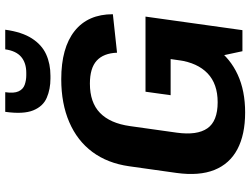

<svg xmlns="http://www.w3.org/2000/svg" viewBox="-134 -836 980 752"><g transform="rotate(-90 356.0 -460.0)"><path d="M291.5 10.1Q204.8 10.1 147.5 -20.2Q90.3 -50.6 66.4 -110.2Q42.5 -169.9 54.6 -258.1L80.9 -444.8Q92.9 -529 136.9 -588.2Q180.9 -647.4 253.6 -678.7Q326.3 -710.1 421.8 -710.1Q544.5 -710.1 610.4 -657.9Q676.3 -605.7 676.3 -507.9L525.6 -491.6Q523.6 -544.7 494.4 -571.3Q465.1 -597.9 404.5 -597.9Q330.5 -597.9 289.8 -558.3Q249.1 -518.8 238.2 -441.2L212.4 -257.6Q201.4 -178.1 229.4 -137.8Q257.4 -97.5 331.5 -97.5Q403.5 -97.5 444.7 -137Q485.9 -176.6 496.3 -249.7L589.4 -227.1Q579.4 -154.4 541 -101.2Q502.6 -48.1 439.6 -19Q376.6 10.1 291.5 10.1ZM488.8 -199 509.7 -345.1 550 -281.7H359.1L372.8 -380.1H667L613.9 -0.5H531.4ZM424.2 -752.4Q382.9 -752.4 349.3 -766.8Q315.6 -781.1 299.8 -819.7Q284 -858.4 294 -929.5H370.9Q365.9 -895.3 374.2 -877.4Q382.4 -859.5 399.9 -853.3Q417.3 -847.1 437.4 -847.1H446.9Q485.4 -847.1 509 -866.9Q532.7 -886.8 538.7 -929.5H615.6Q606.6 -864 581.5 -825.1Q556.5 -786.2 519.3 -769.3Q482.1 -752.4 435.2 -752.4Z"/></g></svg>

Font: Pathway Extreme 8pt Thin
Style: Italic
Weight: 100
Italic angle: -8°
Designer: Eduardo Rodriguez Tunni
Foundry: Eduardo Rodriguez Tunni
Version: Version 1.000